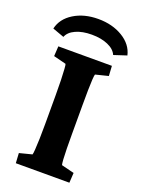

<svg xmlns="http://www.w3.org/2000/svg" viewBox="-157 -820 651 885"><g transform="rotate(20 168.5 -377.5)"><path d="M37.1 0 34.2 -48.8 95.7 -64.5Q97.7 -69.3 99.1 -89.8Q100.6 -110.4 101.6 -143.1Q102.5 -175.8 102.5 -214.8V-357.4Q102.5 -398.4 101.6 -431.2Q100.6 -463.9 99.1 -484.9Q97.7 -505.9 95.7 -508.8L34.2 -524.4L37.1 -573.2H299.8L302.7 -524.4L240.2 -508.8Q238.3 -504.9 236.8 -483.9Q235.4 -462.9 234.9 -430.2Q234.4 -397.5 234.4 -357.4V-214.8Q234.4 -176.8 234.9 -144.5Q235.4 -112.3 236.8 -91.3Q238.3 -70.3 240.2 -64.5L302.7 -48.8L299.8 0ZM43.9 -622.1 -12.7 -642.6Q-1 -693.4 48.8 -724.1Q98.6 -754.9 168 -754.9Q237.3 -754.9 288.1 -724.1Q338.9 -693.4 350.6 -642.6L288.1 -622.1Q277.3 -647.5 244.1 -662.1Q210.9 -676.8 164.1 -676.8Q118.2 -676.8 85.9 -662.1Q53.7 -647.5 43.9 -622.1Z"/></g></svg>

Font: Crimson Pro ExtraLight
Style: Bold
Weight: 700
Version: Version 1.002